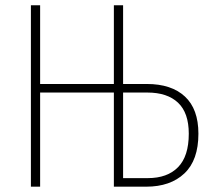

<svg xmlns="http://www.w3.org/2000/svg" viewBox="-20 -702 800 722"><path d="M532.2 -386.2Q624.5 -386.2 675.3 -339.1Q726.1 -292 726.1 -199.2Q726.1 -99.6 673.3 -49.8Q620.6 0 529.8 0H408.2V-354H130.9V0H96.2V-682.1H130.9V-386.2H408.2V-682.1H442.9V-386.2ZM536.1 -32.2Q609.4 -32.2 649.7 -73.5Q689.9 -114.7 689.9 -199.2Q689.9 -277.8 649.4 -315.9Q608.9 -354 534.2 -354H442.9V-32.2Z"/></svg>

Font: Fira Sans Compressed UltraLight
Style: Regular
Weight: 200
Width: 1
Designer: Carrois Corporate & Edenspiekermann AG
Foundry: Carrois Corporate GbR & Edenspiekermann AG
Version: Version 4.203;PS 004.203;hotconv 1.0.88;makeotf.lib2.5.64775